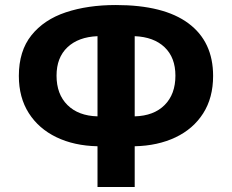

<svg xmlns="http://www.w3.org/2000/svg" viewBox="-20 -744 924 764"><path d="M368 0V-162Q275 -164 204.5 -198Q134 -232 94.5 -294Q55 -356 55 -442Q55 -541 105 -603.5Q155 -666 242 -695Q329 -724 441 -724Q632 -724 730 -651Q828 -578 828 -442Q828 -355 788.5 -293Q749 -231 678.5 -197.5Q608 -164 516 -162V0ZM368 -281V-600Q292 -597 248.5 -556Q205 -515 205 -443Q205 -369 248.5 -326Q292 -283 368 -281ZM516 -281Q592 -283 635 -326Q678 -369 678 -443Q678 -515 635 -556Q592 -597 516 -600Z"/></svg>

Font: Noto Sans Georgian Bold
Style: Regular
Weight: 700
Designer: Monotype Design Team, Akaki Razmadze
Foundry: Google LLC
Version: Version 2.005; ttfautohint (v1.8.4.7-5d5b)